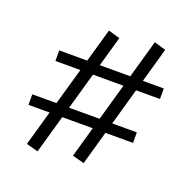

<svg xmlns="http://www.w3.org/2000/svg" viewBox="-116 -684 838 856"><g transform="rotate(20 303.0 -256.0)"><path d="M362 41 306 26 476 -574 531 -558ZM42 -119V-169H538V-119ZM151 62 95 47 266 -553 321 -537ZM88 -344V-394H584V-344Z"/></g></svg>

Font: Ysabeau
Style: Italic
Weight: 400
Italic angle: -12°
Designer: Christian Thalmann (Catharsis Fonts)
Version: Version 2.000;gftools[0.9.27.dev2+g8671c4b]